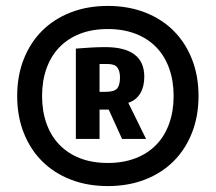

<svg xmlns="http://www.w3.org/2000/svg" viewBox="-20 -772 729 648"><path d="M236 -608Q262 -610 286.5 -611.5Q311 -613 335 -613Q467 -613 467 -513Q467 -480 453.5 -457Q440 -434 413 -425L473 -303H392L347 -402H316V-303H236ZM335 -462Q366 -462 375.5 -473.5Q385 -485 385 -511Q385 -531 376.5 -543.5Q368 -556 343 -556H316V-462ZM344 -144Q275 -144 218.5 -166Q162 -188 122 -228Q82 -268 60 -324Q38 -380 38 -448Q38 -516 60 -572Q82 -628 122 -668Q162 -708 218.5 -730Q275 -752 344 -752Q413 -752 469.5 -730Q526 -708 566 -668Q606 -628 628 -572Q650 -516 650 -448Q650 -380 628 -324Q606 -268 566 -228Q526 -188 469.5 -166Q413 -144 344 -144ZM344 -222Q396 -222 437.5 -238Q479 -254 507.5 -283.5Q536 -313 551 -355Q566 -397 566 -448Q566 -499 551 -541Q536 -583 507.5 -612.5Q479 -642 437.5 -658Q396 -674 344 -674Q291 -674 250 -658Q209 -642 180.5 -612.5Q152 -583 137 -541Q122 -499 122 -448Q122 -397 137 -355Q152 -313 180.5 -283.5Q209 -254 250 -238Q291 -222 344 -222Z"/></svg>

Font: Plata Sans Black
Style: Regular
Weight: 900
Designer: Pablo Impallari, Andres Torresi, & Cristiano Sobral
Foundry: Pablo Impallari, Andres Torresi, & Cristiano Sobral
Version: Version 1.00;December 28, 2019;FontCreator 12.0.0.2547 64-bi